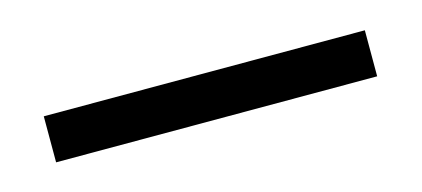

<svg xmlns="http://www.w3.org/2000/svg" viewBox="-24 -796 415 189"><g transform="rotate(-15 183.0 -701.5)"><path d="M19.5 -677.7V-724.6H346.7V-677.7Z"/></g></svg>

Font: Roboto Slab Light
Style: Regular
Weight: 300
Designer: Google
Version: Version 2.000; ttfautohint (v1.8.1.43-b0c9)